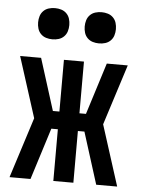

<svg xmlns="http://www.w3.org/2000/svg" viewBox="-53 -779 606 821"><g transform="rotate(5 250.0 -368.5)"><path d="M207 0V-222H179L109 0H19L102 -260L19 -520H109L179 -298H207V-520H293V-298H321L391 -520H481L398 -260L481 0H391L321 -222H293V0ZM350 -603Q336 -603 323 -607Q310 -611 300.5 -620.5Q291 -630 287 -643Q283 -656 283 -670Q283 -684 287 -697Q291 -710 300.5 -719.5Q310 -729 323 -733Q336 -737 350 -737Q364 -737 377 -733Q390 -729 399.5 -719.5Q409 -710 413 -697Q417 -684 417 -670Q417 -656 413 -643Q409 -630 399.5 -620.5Q390 -611 377 -607Q364 -603 350 -603ZM150 -603Q136 -603 123 -607Q110 -611 100.5 -620.5Q91 -630 87 -643Q83 -656 83 -670Q83 -684 87 -697Q91 -710 100.5 -719.5Q110 -729 123 -733Q136 -737 150 -737Q164 -737 177 -733Q190 -729 199.5 -719.5Q209 -710 213 -697Q217 -684 217 -670Q217 -656 213 -643Q209 -630 199.5 -620.5Q190 -611 177 -607Q164 -603 150 -603Z"/></g></svg>

Font: Iosevka Curly Medium
Style: Regular
Weight: 500
Monospace: yes
Designer: Belleve Invis
Foundry: Belleve Invis
Version: Version 22.1.2; ttfautohint (v1.8.4)